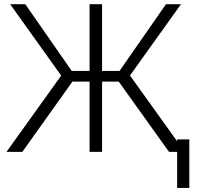

<svg xmlns="http://www.w3.org/2000/svg" viewBox="-20 -731 955 924"><path d="M551.3 -338.4H471.2V0H411.1V-338.4H328.6L87.4 0H11.2L274.4 -367.2L28.8 -710.9H101.6L325.2 -389.6H411.1V-710.9H471.2V-389.6H555.2L778.8 -710.9H851.1L605.5 -367.7L869.1 0H793.5ZM891.1 173.3H832.5V-60.1H891.1Z"/></svg>

Font: SteelSelectRoboto
Style: Regular
Weight: 300
Designer: Google
Version: Version 2.137; 2017